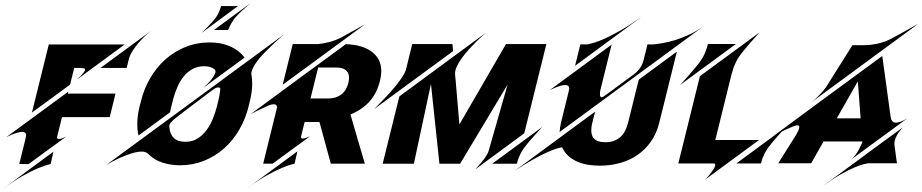

<svg xmlns="http://www.w3.org/2000/svg" viewBox="-106 -981 5526 1151"><path d="M314 -473.6 85.4 -306.2 186.5 -714.4H641.6L354 -503.4Q376 -522.9 388.7 -538.1Q397 -546.9 400.1 -552.2Q403.3 -557.6 403.8 -562Q404.3 -566.4 401.4 -569.3Q398.4 -572.3 390.1 -572.3Q382.8 -572.3 378.9 -573.7H338.9ZM-86.4 149.9 214.4 -71.8 197.3 2.4Q164.1 9.8 121.1 27.8Q81.5 44.4 30.5 73Q-20.5 101.6 -86.4 149.9ZM496.6 -573.7 799.8 -796.4Q793.5 -791.5 775.9 -776.4Q758.3 -761.2 737.8 -739Q717.3 -716.8 697.8 -689.5Q678.2 -662.1 668 -632.8L653.3 -573.7ZM303.7 -431.6 300.8 -419.9H586.4L551.8 -278.8H265.6L235.8 -157.7Q235.8 -154.3 238 -151.1Q240.2 -147.9 247.6 -147.9Q253.9 -147.9 264.2 -151.1Q274.4 -154.3 290.5 -162.1Q290.5 -162.1 280.8 -154.8Q271 -147.5 255.1 -136Q239.3 -124.5 219 -109.6Q198.7 -94.7 177.7 -79.6Q128.4 -43.5 65.9 2.4H9.3L46.9 -148.9Q46.9 -150.9 47.4 -153.1Q47.9 -155.3 48.3 -157.7Q53.2 -176.8 46.4 -183.6Q39.6 -190.4 26.4 -190.4Q14.6 -190.4 -0.7 -186Q-16.1 -181.6 -30 -176.3Q-43.9 -170.9 -54.4 -165.5Q-64.9 -160.2 -68.4 -158.7Z M1176.8 -801.3 1394.5 -961.4Q1372.6 -942.4 1353 -924.3Q1341.3 -913.6 1333.7 -906.5Q1326.2 -899.4 1319.1 -891.8Q1312 -884.3 1305.7 -877.2Q1299.3 -870.1 1295.4 -864.3Q1287.1 -853 1281 -841.8Q1274.9 -830.6 1270.5 -821.3Q1265.6 -811 1261.7 -801.3ZM1320.8 -944.8 1103.5 -784.2Q1122.1 -802.2 1138.7 -819.8Q1148.4 -829.6 1154.8 -836.7Q1161.1 -843.8 1167.5 -851.1Q1173.8 -858.4 1179.7 -865.2Q1185.5 -872.1 1189.5 -877.9Q1197.3 -889.2 1203.1 -901.1Q1209 -913.1 1212.4 -922.9Q1216.8 -934.1 1219.7 -944.8ZM913.1 -307.6 724.1 -168.5Q708 -241.7 728.5 -333.5L738.8 -373.5Q756.8 -447.8 794.2 -512.2Q831.5 -576.7 884.8 -624.3Q938 -671.9 1005.4 -699.2Q1072.8 -726.6 1151.4 -726.6Q1181.6 -726.6 1210.9 -721.7Q1240.2 -716.8 1267.1 -705.8Q1293.9 -694.8 1317.6 -677.7Q1341.3 -660.6 1359.9 -635.7L1111.8 -453.6Q1120.6 -461.4 1135.3 -475.8Q1149.9 -490.2 1162.8 -506.6Q1175.8 -522.9 1182.6 -538.6Q1189.5 -554.2 1182.1 -564Q1169.4 -574.7 1153.8 -579.3Q1138.2 -584 1118.7 -584Q1078.1 -584 1047.9 -567.1Q1017.6 -550.3 995.6 -523.2Q973.6 -496.1 958.7 -462.2Q943.8 -428.2 934.1 -394L920.9 -341.8Q918.5 -333 916.7 -324.5Q915 -315.9 913.1 -307.6ZM531.7 7.3 1593.8 -772.5Q1537.6 -724.6 1494.1 -679.7Q1467.8 -653.8 1452.9 -636Q1438 -618.2 1425.8 -600.1Q1413.6 -582 1406.5 -565.2Q1399.4 -548.3 1400.9 -535.6Q1414.1 -463.9 1392.1 -375.5L1384.3 -342.8Q1366.2 -269 1328.9 -204.6Q1291.5 -140.1 1238.5 -92.5Q1185.5 -44.9 1118.2 -17.6Q1050.8 9.8 972.7 9.8Q918.9 9.8 868.9 -5.9Q818.8 -21.5 780.3 -60.1Q767.6 -72.3 742.2 -72.3Q728 -72.3 711.4 -68.8Q694.8 -65.4 677.5 -59.8Q660.2 -54.2 642.6 -47.1Q625 -40 608.4 -32.7Q570.8 -15.1 531.7 7.3ZM1202.1 -374Q1207 -394.5 1210.2 -412.6Q1213.4 -430.7 1214.8 -447.3Q1213.4 -457 1202.1 -457Q1196.3 -457 1188.5 -453.9Q1180.7 -450.7 1172.9 -444.8Q1165.5 -439.5 1146.7 -425.3Q1127.9 -411.1 1103.8 -392.8Q1079.6 -374.5 1052.5 -354.2Q1025.4 -334 1002.2 -316.2Q979 -298.3 962.2 -285.4Q945.3 -272.5 940.9 -268.6Q928.2 -257.3 917.5 -245.4Q906.7 -233.4 909.2 -219.7Q912.1 -176.8 936 -153.8Q960 -130.9 1004.9 -130.9Q1046.9 -130.9 1078.4 -150.6Q1109.9 -170.4 1132.6 -201.4Q1155.3 -232.4 1170.2 -269.5Q1185.1 -306.6 1193.8 -341.3Z M2136.2 -659.7Q2198.2 -602.1 2171.9 -497.1Q2153.3 -421.9 2109.9 -373.3Q2066.4 -324.7 1995.1 -294.4L2048.3 -111.3V-111.8L2081.1 0H1877L1809.1 -249.5H1720.2L1697.8 -159.7Q1698.2 -156.7 1700.4 -153.6Q1702.6 -150.4 1710 -150.4Q1715.8 -150.4 1726.1 -153.6Q1736.3 -156.7 1752.9 -164.1Q1752.4 -164.1 1742.7 -157Q1732.9 -149.9 1717.3 -138.2Q1701.7 -126.5 1681.4 -111.8Q1661.1 -97.2 1640.1 -82Q1591.3 -45.9 1528.8 0H1471.7L1555.2 -338.4Q1554.7 -342.8 1551 -349.4Q1547.4 -356 1534.7 -356Q1528.8 -356 1520.5 -354Q1512.2 -352.1 1501 -347.2Q1479 -337.4 1459.7 -328.1Q1440.4 -318.8 1425.8 -312Q1409.2 -303.7 1395 -295.9L1578.1 -430.2V-430.7L1967.3 -716.3Q1989.3 -715.3 2012.2 -712.4Q2035.2 -709.5 2057.1 -702.9Q2079.1 -696.3 2099.4 -685.8Q2119.6 -675.3 2136.2 -659.7ZM1982.4 -483.9Q1993.2 -527.8 1975.1 -551.8Q1957.5 -576.2 1909.7 -576.2H1801.3L1755.4 -390.6H1861.3Q1908.7 -390.6 1939.7 -414.3Q1970.7 -438 1982.4 -483.9ZM2082 -835 1588.4 -472.7 1648.9 -716.8H1801.8Q1814.5 -718.3 1830.8 -720.9Q1847.2 -723.6 1865.5 -728.3Q1883.8 -732.9 1903.1 -740Q1922.4 -747.1 1940.9 -756.8Q1960.9 -768.1 1981.2 -779.3Q2001.5 -790.5 2020 -800.8Q2038.6 -811 2054.4 -819.8Q2070.3 -828.6 2082 -835ZM1376 147.9 1676.8 -73.7 1659.7 0.5Q1626.5 7.3 1583 25.9Q1543.9 42.5 1492.9 70.8Q1441.9 99.1 1376 147.9Z M2609.9 -674.3 2135.7 -326.2Q2143.1 -333.5 2158.7 -349.1Q2174.3 -364.7 2193.8 -385.3Q2213.4 -405.8 2234.9 -429.4Q2256.3 -453.1 2274.9 -477.1Q2293.5 -501 2307.6 -522.7Q2321.8 -544.4 2327.1 -561.5L2365.2 -716.8H2606.4ZM2844.7 0.5 3145 -220.2Q3121.1 -194.3 3099.1 -169.9Q3086.4 -155.8 3077.9 -146Q3069.3 -136.2 3061 -126.2Q3052.7 -116.2 3044.9 -106.4Q3037.1 -96.7 3031.7 -88.9Q3021 -73.2 3013.4 -57.4Q3005.9 -41.5 3001 -28.8Q2995.6 -13.7 2992.2 0.5V-1.5L2991.7 0.5ZM2937 -474.1 2652.3 0.5H2528.3L2477.5 -477.5L2375 0.5H2188L2288.1 -403.3L2806.6 -784.7Q2801.8 -780.3 2785.6 -765.9Q2769.5 -751.5 2748.3 -730.5Q2727.1 -709.5 2704.1 -684.1Q2681.2 -658.7 2662.1 -632.3Q2643.1 -606 2631.6 -580.3Q2620.1 -554.7 2622.1 -534.2Q2622.1 -534.2 2623.3 -521Q2624.5 -507.8 2626.5 -486.8Q2628.4 -465.8 2630.6 -439Q2632.8 -412.1 2635.3 -384.3Q2641.1 -318.4 2647.9 -234.9L2927.2 -716.8H3169.4L3036.6 -181.6L2743.2 34.2Q2762.7 13.2 2779.3 -6.8Q2789.1 -18.6 2795.2 -26.6Q2801.3 -34.7 2806.9 -43.5Q2812.5 -52.2 2816.9 -60.5Q2821.3 -68.8 2823.2 -76.2Z M3775.4 -714.8H3811.5Q3833.5 -716.8 3867.7 -722.7Q3901.9 -728.5 3943.1 -741.2Q3984.4 -753.9 4030 -775.4Q4075.7 -796.9 4120.6 -830.1L3248.5 -189.5Q3249.5 -202.6 3251.7 -216.3Q3253.9 -230 3256.8 -244.6L3302.2 -429.2Q3302.7 -431.6 3303.2 -433.8Q3303.7 -436 3304.2 -438.5Q3309.1 -457.5 3302.2 -464.4Q3295.4 -471.2 3281.7 -471.2Q3271 -471.2 3257.3 -467.5Q3243.7 -463.9 3230.5 -458.7Q3217.3 -453.6 3206.3 -448.5Q3195.3 -443.4 3189.9 -440.9L3560.5 -713.4L3492.2 -437Q3491.2 -430.2 3490.7 -423.3Q3490.2 -416.5 3490.7 -410.9Q3491.2 -405.3 3493.7 -401.6Q3496.1 -397.9 3500.5 -397.9Q3506.3 -397.9 3517.6 -405.8Q3526.9 -412.6 3541.7 -423.6Q3556.6 -434.6 3574.5 -447.5Q3592.3 -460.4 3610.8 -474.4Q3629.4 -488.3 3646 -500.2Q3662.6 -512.2 3675 -521.5Q3687.5 -530.8 3692.4 -534.2Q3700.2 -539.6 3709 -547.9Q3717.8 -556.2 3726.1 -566.7Q3734.4 -577.1 3741 -590.1Q3747.6 -603 3751.5 -618.2Q3751.5 -618.2 3752.7 -622.3Q3753.9 -626.5 3755.4 -633.3Q3756.8 -640.1 3759 -648.9Q3761.2 -657.7 3763.7 -666.5Q3769 -688 3775.4 -714.8ZM3739.3 -879.4 3341.3 -586.4 3373 -714.8H3415Q3428.7 -717.3 3455.1 -724.9Q3481.4 -732.4 3521.5 -750.5Q3561.5 -768.6 3615.7 -799.6Q3669.9 -830.6 3739.3 -879.4ZM3723.1 -503.4 3951.7 -671.4 3846.2 -245.6Q3830.1 -180.7 3796.1 -132.3Q3762.2 -84 3715.3 -51.8Q3668.5 -19.5 3610.8 -3.7Q3553.2 12.2 3489.7 12.2Q3457 12.2 3423.1 7.3Q3389.2 2.4 3358.6 -10.3Q3328.1 -22.9 3303.5 -44.2Q3278.8 -65.4 3263.7 -98.1Q3245.1 -95.2 3222.9 -87.6Q3200.7 -80.1 3177.2 -69.6Q3153.8 -59.1 3130.4 -46.9Q3106.9 -34.7 3085.4 -22.5Q3034.2 6.8 2981.9 41.5L3461.4 -311.5L3443.4 -239.3Q3430.7 -181.2 3452.1 -153.3Q3472.7 -128.4 3522.5 -128.4Q3552.7 -128.4 3575.4 -137Q3598.1 -145.5 3614.7 -161.1Q3631.3 -176.8 3642.3 -199Q3653.3 -221.2 3660.2 -249Z M4121.1 95.7Q4123.5 93.3 4130.6 85.7Q4137.7 78.1 4146 67.9Q4154.3 57.6 4162.6 46.4Q4170.9 35.2 4176 25.1Q4181.2 15.1 4181.9 8.1Q4182.6 1 4175.3 -1H3960.4L4089.8 -524.4L4447.8 -787.1Q4443.8 -782.2 4428.2 -765.4Q4412.6 -748.5 4393.6 -726.6Q4374.5 -704.6 4355.7 -681.6Q4336.9 -658.7 4325.7 -642.6Q4313.5 -625 4305.2 -607.4Q4296.9 -589.8 4291.5 -575.7Q4285.6 -558.6 4281.7 -543H4281.2L4182.1 -141.6H4444.3ZM4305.7 -717.3 3971.2 -471.7Q3975.1 -476.1 3990.7 -493.2Q4006.3 -510.3 4025.4 -532Q4044.4 -553.7 4063.5 -576.7Q4082.5 -599.6 4093.8 -616.2Q4111.3 -640.6 4120.8 -665.3Q4130.4 -689.9 4134.3 -704.1L4137.7 -717.3ZM4605.5 -219.7Q4582.5 -194.3 4561 -170.4Q4548.8 -156.2 4540.5 -146.7Q4532.2 -137.2 4523.9 -127.2Q4515.6 -117.2 4508.1 -107.7Q4500.5 -98.1 4495.1 -90.3Q4484.4 -74.7 4476.8 -58.8Q4469.2 -43 4464.4 -30.3Q4459 -15.1 4455.6 -1.5V-1H4308.1Z M5399.4 -838.9 4755.4 -365.7Q4769 -375.5 4782.7 -388.4Q4796.4 -401.4 4808.6 -414.3Q4820.8 -427.2 4830.3 -438.5Q4839.8 -449.7 4844.7 -456.5L5003.4 -709H5003.9L5004.4 -710H5071.3Q5113.3 -710 5158.4 -720.2Q5203.6 -730.5 5240.2 -751Q5266.1 -764.6 5292.2 -779.1Q5318.4 -793.5 5340.1 -805.7Q5361.8 -817.9 5377.7 -826.7Q5393.6 -835.4 5399.4 -838.9ZM5232.4 -284.7Q5233.4 -276.9 5235.4 -269.8Q5237.3 -262.7 5241.2 -257.3Q5245.1 -252 5251 -248.8Q5256.8 -245.6 5265.6 -245.6Q5276.9 -245.6 5293.2 -251.5Q5309.6 -257.3 5333 -271.5L4996.1 -24.4Q5011.2 -36.6 5023.2 -53.5Q5035.2 -70.3 5043.7 -86.4Q5052.2 -102.5 5057.6 -115.2Q5063 -127.9 5064.9 -132.8H4831.1L4756.8 -2.4H4559.6L4667.5 -174.3Q4683.1 -201.2 4685.3 -215.6Q4687.5 -230 4673.8 -230Q4665.5 -230 4646.2 -222.2Q4627 -214.4 4605.5 -204.3Q4584 -194.3 4564.7 -184.3Q4545.4 -174.3 4536.6 -169.9L4775.9 -346.7L5183.1 -645.5L5231.9 -289.1L5232.4 -287.1Q5232.4 -285.2 5232.4 -284.7ZM4910.2 -271.5H5053.2L5036.6 -493.7ZM5247.6 -174.3 5305.7 -216.8Q5296.9 -207 5287.4 -194.8Q5277.8 -182.6 5270.3 -168.9Q5262.7 -155.3 5258.5 -140.4Q5254.4 -125.5 5256.3 -111.3Q5256.8 -108.9 5256.8 -105L5271 -2.4H5098.6Q5092.3 -1.5 5071.3 3.4Q5050.3 8.3 5015.6 23.2Q4981 38.1 4932.6 65.2Q4884.3 92.3 4823.2 137.2L5070.3 -44.4V-44.9L5247.6 -174.8Z"/></svg>

Font: Facon
Style: Bold Italic
Weight: 700
Italic angle: -12°
Designer: Google
Version: Version 2.001150; 2014